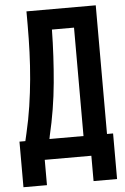

<svg xmlns="http://www.w3.org/2000/svg" viewBox="-58 -777 616 944"><g transform="rotate(-5 250.0 -305.0)"><path d="M365 125H481V-100H451V-735H109V-667Q109 -600 106.5 -533.5Q104 -467 98 -401Q92 -335 82 -269Q72 -203 57 -139L48 -100H19V0H365ZM167 -100 170 -116Q200 -243 212 -373.5Q224 -504 226 -635H335V-100ZM19 125H135V0H19Z"/></g></svg>

Font: Iosevka SS09
Style: Bold
Weight: 700
Monospace: yes
Designer: Belleve Invis
Foundry: Belleve Invis
Version: Version 5.2.1; ttfautohint (v1.8.3)